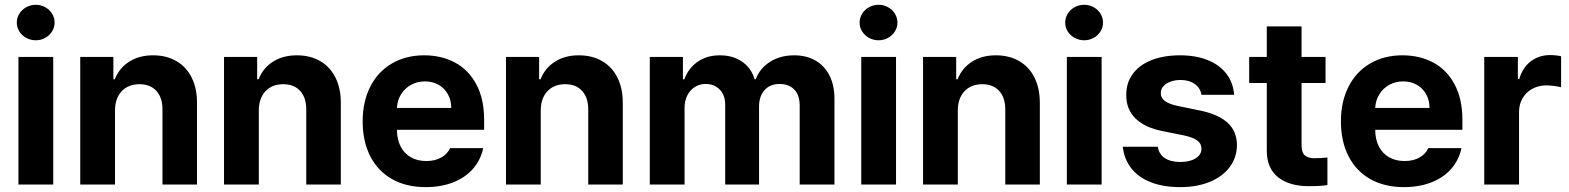

<svg xmlns="http://www.w3.org/2000/svg" viewBox="-20 -767 6522 798"><path d="M56.6 -530.3H201.2V0H56.6ZM49.8 -672.9Q49.8 -692.9 60.3 -710Q70.8 -727.1 89.1 -737.1Q107.4 -747.1 128.9 -747.1Q149.9 -747.1 168 -737.1Q186 -727.1 196.5 -710Q207 -692.9 207 -672.9Q207 -653.3 196.5 -636.5Q186 -619.6 168 -609.6Q149.9 -599.6 128.9 -599.6Q107.4 -599.6 89.1 -609.6Q70.8 -619.6 60.3 -636.5Q49.8 -653.3 49.8 -672.9Z M458 0H313.5V-530.3H451.2V-437.5H457Q475.6 -484.4 517.1 -510.7Q558.6 -537.1 616.2 -537.1Q671.4 -537.1 712.9 -513.2Q754.4 -489.3 776.9 -444.1Q799.3 -398.9 798.8 -337.9V0H655.3V-312.5Q655.3 -361.3 629.9 -389.2Q604.5 -417 559.6 -417Q513.2 -417 485.6 -387.7Q458 -358.4 458 -306.6Z M1055.7 0H911.1V-530.3H1048.8V-437.5H1054.7Q1073.2 -484.4 1114.7 -510.7Q1156.2 -537.1 1213.9 -537.1Q1269 -537.1 1310.5 -513.2Q1352.1 -489.3 1374.5 -444.1Q1397 -398.9 1396.5 -337.9V0H1252.9V-312.5Q1252.9 -361.3 1227.5 -389.2Q1202.1 -417 1157.2 -417Q1110.8 -417 1083.3 -387.7Q1055.7 -358.4 1055.7 -306.6Z M1487.3 -262.7Q1487.3 -344.2 1518.8 -406.5Q1550.3 -468.8 1608.4 -502.9Q1666.5 -537.1 1743.2 -537.1Q1814.5 -537.1 1870.8 -507.1Q1927.2 -477.1 1959.7 -416.5Q1992.2 -356 1992.2 -268.6V-227.5H1629.9Q1629.9 -188 1644.8 -158.7Q1659.7 -129.4 1687.3 -113.5Q1714.8 -97.7 1752 -97.7Q1787.6 -97.7 1813.5 -112.1Q1839.4 -126.5 1850.6 -151.4H1988.3Q1978 -102.5 1946.3 -65.9Q1914.6 -29.3 1864 -9.3Q1813.5 10.7 1749 10.7Q1668.5 10.7 1609.6 -22.5Q1550.8 -55.7 1519 -117.4Q1487.3 -179.2 1487.3 -262.7ZM1855.5 -318.4Q1855.5 -350.1 1841.6 -375.2Q1827.6 -400.4 1802.7 -414.6Q1777.8 -428.7 1746.1 -428.7Q1713.9 -428.7 1687.7 -414.1Q1661.6 -399.4 1646.2 -374Q1630.9 -348.6 1629.9 -318.4Z M2227.5 0H2083V-530.3H2220.7V-437.5H2226.6Q2245.1 -484.4 2286.6 -510.7Q2328.1 -537.1 2385.7 -537.1Q2440.9 -537.1 2482.4 -513.2Q2523.9 -489.3 2546.4 -444.1Q2568.8 -398.9 2568.4 -337.9V0H2424.8V-312.5Q2424.8 -361.3 2399.4 -389.2Q2374 -417 2329.1 -417Q2282.7 -417 2255.1 -387.7Q2227.5 -358.4 2227.5 -306.6Z M2680.7 -530.3H2818.4V-437.5H2824.2Q2841.3 -483.9 2879.9 -510.5Q2918.5 -537.1 2971.7 -537.1Q3026.4 -537.1 3064.7 -510.5Q3103 -483.9 3116.2 -437.5H3121.1Q3138.2 -483.4 3180.7 -510.3Q3223.1 -537.1 3281.2 -537.1Q3330.6 -537.1 3368.4 -515.9Q3406.2 -494.6 3427.2 -453.9Q3448.2 -413.1 3448.2 -356.4V0H3303.7V-328.1Q3303.7 -372.1 3281 -395Q3258.3 -418 3220.7 -418Q3180.2 -418 3157.5 -392.3Q3134.8 -366.7 3134.8 -324.2V0H2994.1V-332Q2994.1 -371.1 2971.7 -394.5Q2949.2 -418 2912.1 -418Q2887.7 -418 2867.9 -405.5Q2848.1 -393.1 2836.7 -370.6Q2825.2 -348.1 2825.2 -318.4V0H2680.7Z M3559.6 -530.3H3704.1V0H3559.6ZM3552.7 -672.9Q3552.7 -692.9 3563.2 -710Q3573.7 -727.1 3592 -737.1Q3610.4 -747.1 3631.8 -747.1Q3652.8 -747.1 3670.9 -737.1Q3689 -727.1 3699.5 -710Q3710 -692.9 3710 -672.9Q3710 -653.3 3699.5 -636.5Q3689 -619.6 3670.9 -609.6Q3652.8 -599.6 3631.8 -599.6Q3610.4 -599.6 3592 -609.6Q3573.7 -619.6 3563.2 -636.5Q3552.7 -653.3 3552.7 -672.9Z M3960.9 0H3816.4V-530.3H3954.1V-437.5H3960Q3978.5 -484.4 4020 -510.7Q4061.5 -537.1 4119.1 -537.1Q4174.3 -537.1 4215.8 -513.2Q4257.3 -489.3 4279.8 -444.1Q4302.2 -398.9 4301.8 -337.9V0H4158.2V-312.5Q4158.2 -361.3 4132.8 -389.2Q4107.4 -417 4062.5 -417Q4016.1 -417 3988.5 -387.7Q3960.9 -358.4 3960.9 -306.6Z M4414.1 -530.3H4558.6V0H4414.1ZM4407.2 -672.9Q4407.2 -692.9 4417.7 -710Q4428.2 -727.1 4446.5 -737.1Q4464.8 -747.1 4486.3 -747.1Q4507.3 -747.1 4525.4 -737.1Q4543.5 -727.1 4554 -710Q4564.5 -692.9 4564.5 -672.9Q4564.5 -653.3 4554 -636.5Q4543.5 -619.6 4525.4 -609.6Q4507.3 -599.6 4486.3 -599.6Q4464.8 -599.6 4446.5 -609.6Q4428.2 -619.6 4417.7 -636.5Q4407.2 -653.3 4407.2 -672.9Z M4886.7 -434.6Q4863.3 -434.6 4844.5 -427.5Q4825.7 -420.4 4814.9 -408Q4804.2 -395.5 4804.7 -379.9Q4803.2 -342.3 4873 -327.1L4967.8 -307.6Q5044.9 -291.5 5082.8 -256.3Q5120.6 -221.2 5121.1 -164.1Q5120.6 -112.3 5091.1 -72.8Q5061.5 -33.2 5008.3 -11.2Q4955.1 10.7 4885.7 10.7Q4814.9 10.7 4763.2 -9.5Q4711.4 -29.8 4681.9 -67.6Q4652.3 -105.5 4646.5 -157.2H4792Q4796.9 -126 4821.3 -109.9Q4845.7 -93.8 4885.7 -93.8Q4925.3 -93.8 4949.5 -108.9Q4973.6 -124 4973.6 -149.4Q4973.6 -169.9 4956.3 -182.9Q4939 -195.8 4901.4 -204.1L4813.5 -221.7Q4738.3 -236.3 4699.2 -274.9Q4660.2 -313.5 4661.1 -372.1Q4660.6 -422.4 4688 -459.7Q4715.3 -497.1 4766.1 -517.1Q4816.9 -537.1 4884.8 -537.1Q4950.7 -537.1 5000 -517.1Q5049.3 -497.1 5077.4 -460.2Q5105.5 -423.3 5109.4 -373H4973.6Q4969.2 -400.9 4945.8 -417.7Q4922.4 -434.6 4886.7 -434.6Z M5489.3 -421.9H5389.6V-163.1Q5389.6 -133.8 5402.3 -122.1Q5415 -110.4 5439.5 -109.4Q5470.7 -109.4 5497.1 -112.3V2Q5471.2 6.8 5419.9 6.8Q5338.4 6.8 5291.5 -30.8Q5244.6 -68.4 5245.1 -142.6V-421.9H5171.9V-530.3H5245.1V-657.2H5389.6V-530.3H5489.3Z M5553.2 -262.7Q5553.2 -344.2 5584.7 -406.5Q5616.2 -468.8 5674.3 -502.9Q5732.4 -537.1 5809.1 -537.1Q5880.4 -537.1 5936.8 -507.1Q5993.2 -477.1 6025.6 -416.5Q6058.1 -356 6058.1 -268.6V-227.5H5695.8Q5695.8 -188 5710.7 -158.7Q5725.6 -129.4 5753.2 -113.5Q5780.8 -97.7 5817.9 -97.7Q5853.5 -97.7 5879.4 -112.1Q5905.3 -126.5 5916.5 -151.4H6054.2Q6043.9 -102.5 6012.2 -65.9Q5980.5 -29.3 5929.9 -9.3Q5879.4 10.7 5814.9 10.7Q5734.4 10.7 5675.5 -22.5Q5616.7 -55.7 5585 -117.4Q5553.2 -179.2 5553.2 -262.7ZM5921.4 -318.4Q5921.4 -350.1 5907.5 -375.2Q5893.6 -400.4 5868.7 -414.6Q5843.8 -428.7 5812 -428.7Q5779.8 -428.7 5753.7 -414.1Q5727.5 -399.4 5712.2 -374Q5696.8 -348.6 5695.8 -318.4Z M6148.9 -530.3H6288.6V-438.5H6294.4Q6308.6 -486.8 6342.8 -512.5Q6377 -538.1 6422.4 -538.1Q6447.3 -538.1 6468.3 -533.2V-404.3Q6457.5 -407.2 6439.5 -409.7Q6421.4 -412.1 6406.7 -412.1Q6374.5 -412.1 6348.6 -397.9Q6322.8 -383.8 6308.1 -358.6Q6293.5 -333.5 6293.5 -301.8V0H6148.9Z"/></svg>

Font: Pretendard Std
Style: Bold
Weight: 700
Designer: Base glyphs from Inter by Rasmus Andersson; Hangeul glyphs from Noto Sans CJK(Source Han Sans) by Jang Soo-young and Kan
Foundry: Kil Hyung-jin
Version: Version 1.309